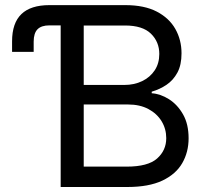

<svg xmlns="http://www.w3.org/2000/svg" viewBox="-20 -748 829 768"><path d="M28.3 -540.5V-582.5Q28.3 -655.8 65.7 -691.7Q103 -727.5 177.7 -727.5H222.7V-646.5H177.7Q145.5 -646.5 130.1 -630.9Q114.7 -615.2 114.7 -581.5V-540.5ZM222.7 0V-727.5H481.4Q557.1 -727.5 606.9 -701.7Q656.7 -675.8 681.4 -632.1Q706.1 -588.4 706.1 -534.7Q706.1 -488.3 689.7 -457.8Q673.3 -427.2 646.2 -408.9Q619.1 -390.6 586.9 -381.3V-375Q622.1 -372.6 656 -351.1Q689.9 -329.6 712.2 -290.5Q734.4 -251.5 734.4 -194.8Q734.4 -139.6 709 -95.5Q683.6 -51.3 629.4 -25.6Q575.2 0 489.3 0ZM314.9 -81.5H486.8Q571.8 -81.5 608.4 -114Q645 -146.5 645 -195.3Q645 -232.4 626.5 -262.9Q607.9 -293.5 573.7 -311.8Q539.6 -330.1 491.7 -330.1H314.9ZM314.9 -408.2H477.1Q517.1 -408.2 548.8 -423.6Q580.6 -439 598.9 -466.8Q617.2 -494.6 617.2 -532.2Q617.2 -580.6 583.7 -613.3Q550.3 -646 480 -646H314.9Z"/></svg>

Font: Inter 16pt
Style: Regular
Weight: 400
Version: Version 4.001;git-66647c0bb